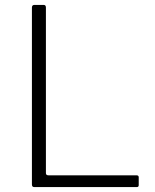

<svg xmlns="http://www.w3.org/2000/svg" viewBox="-20 -762 631 782"><path d="M110 -731Q110 -742 120 -742H158Q167 -742 167 -731V-57Q167 -48 177 -48H536Q545 -48 545 -40V-8Q545 -4 543 -2Q541 0 537 0H120Q115 0 112.5 -2.5Q110 -5 110 -11V-731Z"/></svg>

Font: Libre Franklin Thin ExtraLight
Style: Regular
Weight: 250
Version: Version 3.000